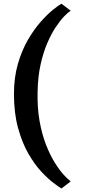

<svg xmlns="http://www.w3.org/2000/svg" viewBox="-20 -853 481 1061"><path d="M57.2 -334Q57.2 -425.5 78.9 -500.1Q100.6 -574.8 134.2 -632.7Q167.9 -690.6 204.5 -732Q241.1 -773.4 272.3 -798.6Q303.5 -823.7 319.5 -832.6L370.6 -793.8Q357.3 -785.8 335.7 -763.7Q314 -741.5 289.2 -704.8Q264.4 -668.1 242.1 -616.6Q219.7 -565.2 204.7 -498.3Q189.6 -431.5 187.8 -348.7Q185.4 -258.3 198.6 -184.3Q211.9 -110.4 234.4 -52.9Q257 4.6 282.9 46.1Q308.9 87.7 332.5 113.4Q356.2 139.1 370.9 149.5L319.5 188.6Q306 180.6 275.6 157.8Q245.1 135 208 95.1Q170.9 55.2 136.5 -4.5Q102.1 -64.3 79.7 -146Q57.2 -227.7 57.2 -334Z"/></svg>

Font: Merriweather Light
Style: Regular
Weight: 300
Designer: Eben Sorkin
Foundry: Eben Sorkin
Version: Version 2.100